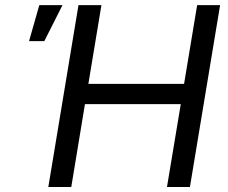

<svg xmlns="http://www.w3.org/2000/svg" viewBox="-20 -748 910 768"><path d="M173.3 0 293.9 -727.5H385.7L333.5 -412.6H716.3L768.6 -727.5H860.4L739.7 0H647.9L703.1 -331.5H319.8L265.1 0ZM96.2 -583.5 137.2 -727.5H230L157.2 -583.5Z"/></svg>

Font: Inter 17pt
Style: Italic
Weight: 400
Italic angle: -9.3988°
Version: Version 4.001;git-66647c0bb